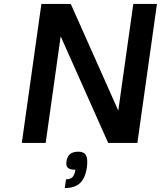

<svg xmlns="http://www.w3.org/2000/svg" viewBox="-20 -720 811 967"><path d="M651.4 -700.2H770.5L671.9 0H524.9L285.6 -537.1L210 0H89.8L188.5 -700.2H336.4L575.7 -163.1ZM375 43.9Q403.3 43.9 413.3 62.7Q423.3 81.5 417.5 123Q409.7 177.7 382.8 202.4Q356 227.1 306.2 227.1L312.5 183.1Q334 183.1 345 171.9Q356 160.6 359.9 134.8Q333 134.8 322.3 125.5Q311.5 116.2 314.5 95.2Q317.9 68.4 332.5 56.2Q347.2 43.9 375 43.9Z"/></svg>

Font: Fivo Sans Med
Style: Regular
Weight: 450
Designer: Alexander Slobzheninov
Foundry: Alexander Slobzheninov
Version: 1.0